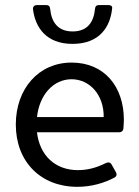

<svg xmlns="http://www.w3.org/2000/svg" viewBox="-20 -719 544 753"><path d="M264.6 -546.9C371.1 -546.9 413.1 -614.3 419.9 -687.5C420.9 -695.3 414.1 -699.2 404.3 -699.2H368.2C358.4 -699.2 353.5 -694.3 352.5 -683.6C347.7 -634.8 325.2 -595.7 264.6 -595.7C205.1 -595.7 181.6 -634.8 176.8 -683.6C175.8 -694.3 170.9 -699.2 161.1 -699.2H125C115.2 -699.2 108.4 -693.4 109.4 -682.6C118.2 -612.3 160.2 -546.9 264.6 -546.9ZM465.8 -249C465.8 -378.9 389.6 -473.6 260.7 -473.6C131.8 -473.6 42 -371.1 42 -230.5C42 -85 139.6 13.7 283.2 13.7C337.9 13.7 388.7 -1 428.7 -22.5C437.5 -27.3 439.5 -35.2 434.6 -43.9L418 -73.2C413.1 -82 405.3 -84 396.5 -80.1C355.5 -59.6 321.3 -51.8 285.2 -51.8C197.3 -51.8 135.7 -108.4 125 -200.2H447.3C456.1 -200.2 462.9 -205.1 463.9 -214.8C464.8 -226.6 465.8 -238.3 465.8 -249ZM386.7 -259.8H125C134.8 -348.6 190.4 -408.2 260.7 -408.2C331.1 -408.2 387.7 -347.7 386.7 -259.8Z"/></svg>

Font: Ed Sans Neue
Style: Regular
Weight: 400
Designer: Stephen Hutchings
Version: Version 1.004;PS 001.004;hotconv 1.0.88;makeotf.lib2.5.64775